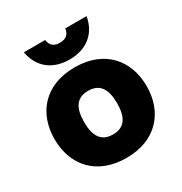

<svg xmlns="http://www.w3.org/2000/svg" viewBox="-173 -860 948 1000"><g transform="rotate(-30 301.0 -360.0)"><path d="M301 12C482 12 578 -106 578 -260C578 -414 482 -532 301 -532C120 -532 24 -414 24 -260C24 -106 120 12 301 12ZM112 -732C129 -634 200 -580 300 -580C401 -580 472 -634 489 -732H361C357 -699 337 -681 300 -681C263 -681 244 -699 240 -732ZM202 -260C202 -342 229 -391 301 -391C373 -391 400 -342 400 -260C400 -178 373 -129 301 -129C229 -129 202 -178 202 -260Z"/></g></svg>

Font: Aspekta 850
Style: Regular
Weight: 850
Designer: Ivo Dolenc
Version: Version 2.000